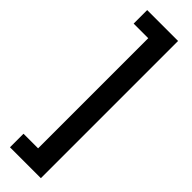

<svg xmlns="http://www.w3.org/2000/svg" viewBox="-348 -861 1033 1033"><g transform="rotate(45 168.5 -344.0)"><path d="M36 178V75H147V-763H36V-866H271V178Z"/></g></svg>

Font: Noto Sans Malayalam UI SemiCondensed
Style: Bold
Weight: 700
Width: 4
Designer: Jelle Bosma - Monotype Design Team
Foundry: Monotype Imaging Inc.
Version: Version 2.104; ttfautohint (v1.8.4.7-5d5b)